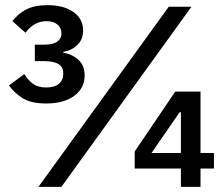

<svg xmlns="http://www.w3.org/2000/svg" viewBox="-20 -724 869 744"><path d="M153 -551Q186 -551 202 -563Q218 -575 218 -592V-596Q218 -616 202.5 -629Q187 -642 161 -642Q135 -642 114.5 -630Q94 -618 79 -597L28 -642Q49 -670 81 -687Q113 -704 164 -704Q227 -704 264.5 -677.5Q302 -651 302 -606Q302 -571 279.5 -549.5Q257 -528 225 -523V-520Q260 -514 284 -492Q308 -470 308 -432Q308 -382 267.5 -352.5Q227 -323 159 -323Q100 -323 67 -344Q34 -365 15 -393L74 -437Q88 -414 107.5 -399.5Q127 -385 159 -385Q191 -385 208 -399Q225 -413 225 -437V-442Q225 -465 206 -476Q187 -487 154 -487H115V-551ZM129 0 634 -698H722L218 0ZM681 0V-71H502V-137L659 -369H757V-131H809V-71H757V0ZM681 -289H676L567 -131H681Z"/></svg>

Font: IBM Plex Sans Thai Looped Medium
Style: Regular
Weight: 500
Designer: Mike Abbink, Paul van der Laan, Pieter van Rosmalen, Ben Mitchell, Mark Frömberg
Foundry: Bold Monday
Version: Version 1.1